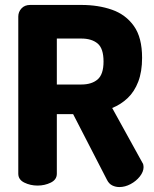

<svg xmlns="http://www.w3.org/2000/svg" viewBox="-20 -751 624 777"><path d="M463 6Q448 6 434.5 -0.5Q421 -7 413 -23L276 -289H210V-48Q210 -24 185.5 -12Q161 0 132 0Q103 0 78.5 -12Q54 -24 54 -48V-684Q54 -703 67 -717Q80 -731 102 -731H309Q378 -731 433.5 -711.5Q489 -692 522 -645.5Q555 -599 555 -517Q555 -461 539.5 -420.5Q524 -380 496.5 -354Q469 -328 434 -314L556 -93Q559 -89 560 -84Q561 -79 561 -75Q561 -56 546 -37Q531 -18 508.5 -6Q486 6 463 6ZM210 -409H309Q351 -409 375 -429.5Q399 -450 399 -502Q399 -555 375 -575Q351 -595 309 -595H210Z"/></svg>

Font: Dosis ExtraLight ExtraBold
Style: Regular
Weight: 800
Version: Version 3.001; ttfautohint (v1.8.2)